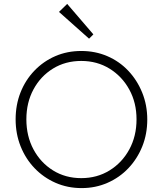

<svg xmlns="http://www.w3.org/2000/svg" viewBox="-20 -953 833 983"><path d="M398 10Q326 10 264.5 -17Q203 -44 157 -92Q111 -140 85.5 -204Q60 -268 60 -342Q60 -416 85 -479.5Q110 -543 156 -591Q202 -639 263 -665.5Q324 -692 396 -692Q468 -692 529.5 -665.5Q591 -639 636.5 -591Q682 -543 708 -479Q734 -415 734 -341Q734 -267 708.5 -203.5Q683 -140 637.5 -92Q592 -44 530.5 -17Q469 10 398 10ZM396 -41Q477 -41 541 -80.5Q605 -120 642 -188Q679 -256 679 -342Q679 -427 642 -494.5Q605 -562 541 -601.5Q477 -641 396 -641Q315 -641 251.5 -602Q188 -563 151.5 -495.5Q115 -428 115 -342Q115 -256 151.5 -188Q188 -120 251.5 -80.5Q315 -41 396 -41ZM436 -755 282 -892 324 -933 458 -777Z"/></svg>

Font: Outfit ExtraLight
Style: Regular
Weight: 200
Designer: Rodrigo Fuenzalida
Foundry: fragTYPE
Version: Version 1.100; ttfautohint (v1.8.4.7-5d5b);gftools[0.9.27]